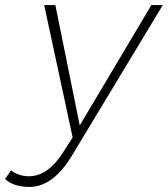

<svg xmlns="http://www.w3.org/2000/svg" viewBox="-115 -541 661 756"><path d="M1 195Q-61 195 -95 164L-72 130Q-40 153 -1 153Q74 153 134 58L171 0L59 -521H103L199 -47L481 -521H526L165 77Q92 195 1 195Z"/></svg>

Font: Argentum Sans ExtraLight
Style: Italic
Weight: 200
Italic angle: -11°
Designer: Julieta Ulanovsky (font), Cristiano Sobral (main changes and remaster)
Foundry: Julieta Ulanovsky (font), Cristiano Sobral (main changes and remaster)
Version: Version 2.007;June 15, 2022;FontCreator 14.0.0.2814 64-bit; 